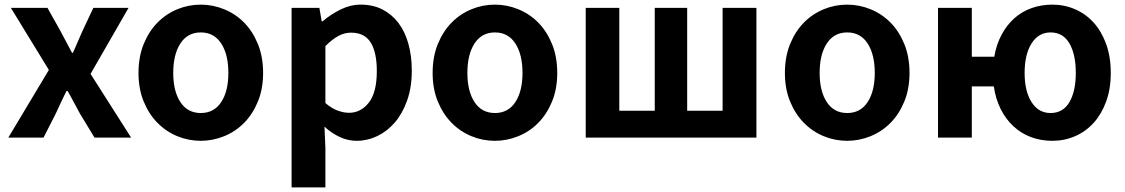

<svg xmlns="http://www.w3.org/2000/svg" viewBox="-20 -594 4859 829"><path d="M191 -292 27 -560H185L241 -460Q266 -412 291 -366H295Q305 -389 315.5 -413Q326 -437 336 -460L383 -560H535L371 -275L546 0H388L326 -102Q312 -127 299 -152Q286 -177 272 -201H267Q255 -177 243.5 -152.5Q232 -128 220 -102L168 0H16Z M847 14Q794 14 745.5 -6Q697 -26 660 -63.5Q623 -101 600.5 -155.5Q578 -210 578 -279Q578 -349 600.5 -404Q623 -459 660 -496.5Q697 -534 745.5 -554Q794 -574 847 -574Q899 -574 948 -554Q997 -534 1034 -496.5Q1071 -459 1093.5 -404Q1116 -349 1116 -279Q1116 -210 1093.5 -155.5Q1071 -101 1034 -63.5Q997 -26 948 -6Q899 14 847 14ZM847 -106Q904 -106 935 -153Q966 -200 966 -279Q966 -359 935 -406.5Q904 -454 847 -454Q790 -454 759 -406.5Q728 -359 728 -279Q728 -200 759 -153Q790 -106 847 -106Z M1239 -560H1359L1369 -502H1373Q1408 -532 1450.5 -553Q1493 -574 1538 -574Q1590 -574 1630.5 -553.5Q1671 -533 1699.5 -496Q1728 -459 1743 -406Q1758 -353 1758 -289Q1758 -217 1738 -160.5Q1718 -104 1685 -65.5Q1652 -27 1609 -6.5Q1566 14 1520 14Q1483 14 1448 -2Q1413 -18 1381 -47L1385 45V215H1239ZM1487 -107Q1538 -107 1572.5 -151Q1607 -195 1607 -287Q1607 -368 1580.5 -410.5Q1554 -453 1496 -453Q1467 -453 1440.5 -438.5Q1414 -424 1385 -395V-149Q1412 -126 1438 -116.5Q1464 -107 1487 -107Z M2117 14Q2064 14 2015.5 -6Q1967 -26 1930 -63.5Q1893 -101 1870.5 -155.5Q1848 -210 1848 -279Q1848 -349 1870.5 -404Q1893 -459 1930 -496.5Q1967 -534 2015.5 -554Q2064 -574 2117 -574Q2169 -574 2218 -554Q2267 -534 2304 -496.5Q2341 -459 2363.5 -404Q2386 -349 2386 -279Q2386 -210 2363.5 -155.5Q2341 -101 2304 -63.5Q2267 -26 2218 -6Q2169 14 2117 14ZM2117 -106Q2174 -106 2205 -153Q2236 -200 2236 -279Q2236 -359 2205 -406.5Q2174 -454 2117 -454Q2060 -454 2029 -406.5Q1998 -359 1998 -279Q1998 -200 2029 -153Q2060 -106 2117 -106Z M2509 -560H2654V-116H2807V-560H2947V-116H3100V-560H3246V0H2509Z M3638 14Q3585 14 3536.5 -6Q3488 -26 3451 -63.5Q3414 -101 3391.5 -155.5Q3369 -210 3369 -279Q3369 -349 3391.5 -404Q3414 -459 3451 -496.5Q3488 -534 3536.5 -554Q3585 -574 3638 -574Q3690 -574 3739 -554Q3788 -534 3825 -496.5Q3862 -459 3884.5 -404Q3907 -349 3907 -279Q3907 -210 3884.5 -155.5Q3862 -101 3825 -63.5Q3788 -26 3739 -6Q3690 14 3638 14ZM3638 -106Q3695 -106 3726 -153Q3757 -200 3757 -279Q3757 -359 3726 -406.5Q3695 -454 3638 -454Q3581 -454 3550 -406.5Q3519 -359 3519 -279Q3519 -200 3550 -153Q3581 -106 3638 -106Z M4516 -106Q4570 -106 4597.5 -153Q4625 -200 4625 -279Q4625 -359 4597.5 -406.5Q4570 -454 4516 -454Q4464 -454 4434 -406.5Q4404 -359 4404 -279Q4404 -200 4434 -153Q4464 -106 4516 -106ZM4273 -349Q4282 -402 4304.5 -444Q4327 -486 4359.5 -515Q4392 -544 4434 -559Q4476 -574 4524 -574Q4576 -574 4622 -554Q4668 -534 4702 -496.5Q4736 -459 4756 -404Q4776 -349 4776 -279Q4776 -210 4756 -155.5Q4736 -101 4702 -63.5Q4668 -26 4622 -6Q4576 14 4524 14Q4474 14 4431.5 -2Q4389 -18 4356 -48.5Q4323 -79 4301 -122.5Q4279 -166 4271 -221H4176V0H4030V-560H4176V-349Z"/></svg>

Font: SpoqaHanSans-Bold
Style: Regular
Weight: 700
Designer: [Spoqa Han Sans] Dong-huui Kim \uAE40 \uB3D9 \uD718   [Noto Sans] Ryoko NISHIZUKA \u897F \u585A \u6DBC \u5B50  (kana & i
Foundry: Spoqa (http://www.spoqa-han-sans.com)
Version: Version 2.000